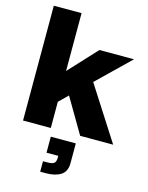

<svg xmlns="http://www.w3.org/2000/svg" viewBox="-154 -883 983 1276"><g transform="rotate(15 337.5 -245.5)"><path d="M53 0V-790H244V-392L422 -584H660L437 -368L673 0H446L305 -240L244 -180V0ZM251 299V227H280Q315 227 327.5 216.5Q340 206 340 178V166H259V56H431V192Q431 250 392.5 274.5Q354 299 291 299Z"/></g></svg>

Font: BDO Grotesk Black
Style: Regular
Weight: 900
Designer: Deni Anggara
Foundry: Lokal Container
Version: Version 2.000